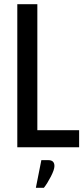

<svg xmlns="http://www.w3.org/2000/svg" viewBox="-20 -698 400 910"><path d="M209 61Q238 61 238 89Q238 106 221 139Q204 172 188 192H150L176 61ZM62 -678H157V-81H355V0H62Z"/></svg>

Font: Khand Medium
Style: Regular
Weight: 500
Designer: Devanagari: Sanchit Sawaria, Jyotish Sonowal; Latin: Satya Rajpurohit
Foundry: Indian Type Foundry
Version: Version 1.100;PS 1.0;hotconv 1.0.78;makeotf.lib2.5.61930; tt